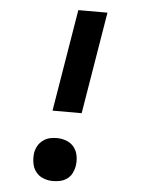

<svg xmlns="http://www.w3.org/2000/svg" viewBox="-53 -777 606 827"><g transform="rotate(5 250.0 -363.5)"><path d="M179 -294 252 -735H378L305 -294ZM207 8Q185 8 165 0Q145 -8 132.5 -24.5Q120 -41 116.5 -63Q113 -85 116 -107Q119 -123 127 -137Q135 -151 148.5 -161Q162 -171 177 -174.5Q192 -178 208 -178Q230 -178 250.5 -170Q271 -162 283.5 -145.5Q296 -129 299.5 -107Q303 -85 299 -62Q296 -47 288.5 -32.5Q281 -18 267.5 -8.5Q254 1 238.5 4.5Q223 8 207 8Z"/></g></svg>

Font: Iosevka Curly Extrabold
Style: Italic
Weight: 800
Italic angle: -9°
Monospace: yes
Designer: Belleve Invis
Foundry: Belleve Invis
Version: Version 22.1.2; ttfautohint (v1.8.4)